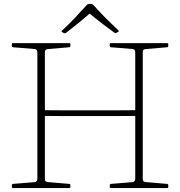

<svg xmlns="http://www.w3.org/2000/svg" viewBox="-20 -951 911 971"><path d="M169 0V-733H207V0ZM169 -394Q236 -393 302.5 -393Q369 -393 435.5 -393Q502 -393 568.5 -393Q635 -393 702 -394V-365Q635 -364 568.5 -364Q502 -364 435.5 -364Q369 -364 302.5 -364Q236 -364 169 -365ZM664 0V-733H702V0ZM541 0Q535 0 535 -6V-14Q535 -20 541 -21L651 -30Q658 -31 661 -36Q664 -41 664 -48V-222H702V-44Q702 -37 707 -33.5Q712 -30 719 -30L825 -21Q831 -20 831 -14V-6Q831 0 825 0ZM46 0Q40 0 40 -6V-14Q40 -20 46 -21L156 -30Q163 -31 166 -36Q169 -41 169 -48V-222H207V-44Q207 -37 212 -33.5Q217 -30 224 -30L330 -21Q336 -20 336 -14V-6Q336 0 330 0ZM535 -727Q535 -733 541 -733H825Q831 -733 831 -727V-719Q831 -713 825 -712L719 -703Q712 -703 707 -699.5Q702 -696 702 -689V-511H664V-685Q664 -693 661 -697.5Q658 -702 651 -703L541 -712Q535 -713 535 -719ZM40 -727Q40 -733 46 -733H330Q336 -733 336 -727V-719Q336 -713 330 -712L224 -703Q217 -703 212 -699.5Q207 -696 207 -689V-511H169V-685Q169 -693 166 -697.5Q163 -702 156 -703L46 -712Q40 -713 40 -719ZM294 -789Q289 -792 293 -796Q325 -825 355 -856.5Q385 -888 419 -926Q423 -931 429 -931H441Q447 -931 451 -927Q486 -888 517 -857Q548 -826 579 -797Q583 -793 578 -790Q576 -789 573.5 -787.5Q571 -786 568 -785Q564 -782 558 -786Q529 -807 494.5 -833.5Q460 -860 424 -890H442Q408 -860 375.5 -833.5Q343 -807 314 -785Q308 -782 303 -783Q301 -785 298.5 -786.5Q296 -788 294 -789Z"/></svg>

Font: Hahmlet Thin
Style: Regular
Weight: 250
Version: Version 1.002